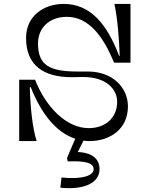

<svg xmlns="http://www.w3.org/2000/svg" viewBox="-20 -720 768 980"><path d="M321 -634C431 -634 506 -538 562 -400H646V-700H564C580 -624 588 -523 591 -435H588C526 -597 442 -700 305 -700C206 -700 113 -641 113 -526C113 -384 205 -326 346 -326C366 -326 386 -327 405 -327C521 -327 578 -266 578 -200C578 -120 519 -66 433 -66C318 -66 213 -175 159 -313H78V0H167C146 -65 135 -170 132 -275H137C189 -143 265 -44 364 -12L322 87L326 104C412 100 458 111 458 143C458 180 391 196 294 186L288 238C404 250 488 217 488 143C488 72 419 57 377 56L406 -2C416 -1 427 0 438 0C540 0 633 -60 633 -177C633 -271 557 -355 428 -355H375C234 -355 174 -386 174 -498C174 -579 233 -634 321 -634Z"/></svg>

Font: Space Cowgirl Light
Style: Regular
Weight: 300
Designer: Valery Marier
Foundry: Valery Marier
Version: Version 1.000;hotconv 1.0.109;makeotfexe 2.5.65596